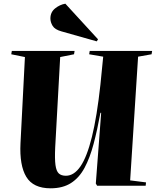

<svg xmlns="http://www.w3.org/2000/svg" viewBox="-20 -1006 849 1040"><path d="M685 -29 771 -18 769 0H506L499 -12L528 -395H524Q507 -302 487 -226.5Q467 -151 438 -97Q409 -43 364.5 -14.5Q320 14 254 14Q160 14 122.5 -48Q85 -110 91 -230L115 -697L41 -712L44 -730H384L381 -712L306 -697L279 -208Q276 -145 280.5 -112Q285 -79 298.5 -66.5Q312 -54 337 -54Q381 -54 416 -105Q451 -156 478 -265Q505 -374 524 -548L539 -699L463 -712L466 -730H804L801 -712L728 -699ZM511 -793 504 -782 313 -836Q277 -846 265 -866Q253 -886 253 -906Q253 -940 278.5 -960.5Q304 -981 334 -986Z"/></svg>

Font: Literata 72pt ExtraBold
Style: Italic
Weight: 800
Italic angle: -2°
Designer: Latin by Veronika Burian and Jose Scaglione. Greek by Irene Vlachou. Cyrillic by Vera Evstafieva
Foundry: TypeTogether
Version: Version 3.002